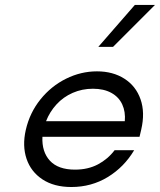

<svg xmlns="http://www.w3.org/2000/svg" viewBox="-20 -751 651 782"><path d="M85 -221.7Q101.1 -292 144.8 -346.2Q188.5 -400.4 249 -430.4Q309.6 -460.4 375 -460.4Q439.9 -460.4 486.8 -430.4Q533.7 -400.4 552.5 -346.4Q571.3 -292.5 555.2 -223.1L548.3 -193.8H152.8Q149.9 -132.8 183.3 -96.4Q216.8 -60.1 285.6 -60.1Q338.4 -60.1 378.9 -81.5Q419.4 -103 446.8 -139.2H526.4Q485.8 -70.8 419.2 -30Q352.5 10.7 270.5 10.7Q200.2 10.7 153.1 -20.3Q106 -51.3 88.1 -104.2Q70.3 -157.2 85 -221.7ZM488.3 -257.3Q491.7 -295.9 477.8 -325.9Q463.9 -356 433.3 -372.8Q402.8 -389.6 358.4 -389.6Q314.5 -389.6 276.1 -372.8Q237.8 -356 210.2 -325.9Q182.6 -295.9 167.5 -257.3ZM529.3 -731H611.3L440.4 -560.1H380.4Z"/></svg>

Font: Glacial Indifference
Style: Italic
Weight: 400
Designer: Alfredo Marco Pradil
Foundry: Alfredo Marco Pradil
Version: Version 1.312